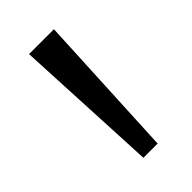

<svg xmlns="http://www.w3.org/2000/svg" viewBox="-124 -851 434 434"><g transform="rotate(-45 93.0 -634.0)"><path d="M70 -459.5 53 -808H132.5L115.5 -459.5Z"/></g></svg>

Font: Encode Sans Condensed Condensed
Style: Regular
Weight: 400
Width: 3
Designer: Multiple Designers
Foundry: Impallari Type
Version: Version 3.000; ttfautohint (v1.8.3) -l 8 -r 50 -G 200 -x 14 